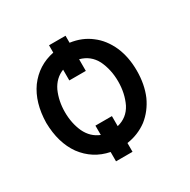

<svg xmlns="http://www.w3.org/2000/svg" viewBox="-147 -729 919 927"><g transform="rotate(-30 312.5 -265.5)"><path d="M447 -504Q494 -469 522 -407Q548 -347 548 -271Q548 -195 522 -134Q495 -75 447 -37Q397 0 334 9V58H242V6Q152 -12 97 -86Q45 -159 43 -271Q45 -383 97 -456Q152 -530 242 -548V-589H334V-550Q400 -541 447 -504ZM418 -151Q444 -205 444 -271Q444 -337 418 -391Q391 -443 334 -458V-393H242V-453Q194 -434 170 -384Q147 -332 147 -271Q147 -209 170 -158Q194 -108 242 -89V-141H334V-85Q391 -99 418 -151Z"/></g></svg>

Font: Sinter Medium
Style: Regular
Weight: 500
Foundry: Adobe & rsms
Version: Version 1.000